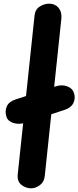

<svg xmlns="http://www.w3.org/2000/svg" viewBox="-20 -1024 426 1044"><path d="M148.5 0Q121 0 96.8 -18.5Q72.5 -37 76.5 -76.5L168 -940.5Q171.5 -973 196.2 -988.5Q221 -1004 247 -1004Q279.5 -1004 298.5 -981Q317.5 -958 313.5 -921L223.5 -67.5Q220 -34.5 196.8 -17.2Q173.5 0 148.5 0ZM15 -389.5Q5.5 -418.5 16.8 -445Q28 -471.5 64 -483L281.5 -554Q316 -565.5 345.5 -554.5Q375 -543.5 383 -516Q391 -489 379 -463.8Q367 -438.5 332.5 -427L114.5 -356Q83.5 -346 53.2 -355.2Q23 -364.5 15 -389.5Z"/></svg>

Font: Edu NSW ACT Hand Pre
Style: Regular
Weight: 400
Designer: Tina and Corey Anderson, Eben Sorkin, Mirko Velimirovic
Foundry: Sorkin Type Co.
Version: Version 2.000